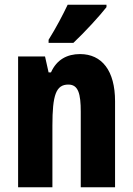

<svg xmlns="http://www.w3.org/2000/svg" viewBox="-20 -786 558 806"><path d="M427 -756V-766H264C243 -722 217 -672 184 -619V-606H288C336 -651 400 -721 427 -756ZM316 -559C262 -559 218 -536 194 -482H184L169 -549H56V0H200V-259C200 -387 215 -431 267 -431C309 -431 319 -392 319 -317V0H463V-361C463 -489 408 -559 316 -559Z"/></svg>

Font: Noto Sans Gujarati UI ExtraCondensed ExtraBold
Style: Regular
Weight: 800
Width: 2
Designer: Jelle Bosma - Monotype Design Team, Universal Thirst
Foundry: Monotype Imaging Inc.
Version: Version 2.106